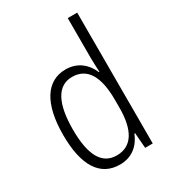

<svg xmlns="http://www.w3.org/2000/svg" viewBox="-187 -858 864 966"><g transform="rotate(-30 245.0 -375.0)"><path d="M222 10C297 10 340 -35 362 -89H366L373 0H417V-760H362V-527C362 -503 364 -475 365 -446H362C340 -499 294 -542 223 -542C112 -542 48 -444 48 -262C48 -84 108 10 222 10ZM231 -38C143 -38 104 -117 104 -261C104 -412 147 -493 232 -493C321 -493 362 -419 362 -286V-240C362 -111 320 -38 231 -38Z"/></g></svg>

Font: Noto Sans Armenian Condensed Light
Style: Regular
Weight: 300
Width: 3
Designer: Monotype Design Team
Foundry: Monotype Imaging Inc.
Version: Version 2.008